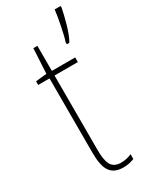

<svg xmlns="http://www.w3.org/2000/svg" viewBox="-201 -806 685 863"><g transform="rotate(-30 141.5 -375.0)"><path d="M283 -751V-760H252C249 -728 230 -629 221 -609V-597H234C256 -632 275 -711 283 -751ZM167 -14C116 -14 103 -49 103 -119V-503H224V-527H103V-657H82L75 -528L18 -522V-503H77V-120C77 -37 95 10 166 10C190 10 206 5 222 -1V-26C208 -19 188 -14 167 -14Z"/></g></svg>

Font: Noto Sans Ethiopic Condensed Thin
Style: Regular
Weight: 100
Width: 3
Designer: Monotype Design Team
Foundry: Monotype Imaging Inc.
Version: Version 2.102